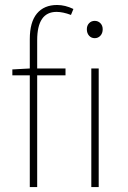

<svg xmlns="http://www.w3.org/2000/svg" viewBox="-20 -754 514 774"><path d="M100.1 0V-450.2H29.8V-474.1L100.1 -478V-596.2Q100.1 -665 128.9 -699.5Q157.7 -733.9 210 -733.9Q242.7 -733.9 275.9 -717.8L266.1 -693.8Q233.4 -706.1 208 -706.1Q129.9 -706.1 129.9 -591.8V-478H244.1V-450.2H129.9V0ZM348.1 0V-478H377.9V0ZM330.1 -636.2Q330.1 -650.9 339.1 -660.4Q348.1 -669.9 361.8 -669.9Q375.5 -669.9 384.8 -660.4Q394 -650.9 394 -636.2Q394 -620.1 384.8 -610.1Q375.5 -600.1 361.8 -600.1Q348.1 -600.1 339.1 -610.1Q330.1 -620.1 330.1 -636.2Z"/></svg>

Font: Source Sans 3 ExtraLight
Style: Regular
Weight: 200
Designer: Paul D. Hunt
Foundry: Adobe
Version: Version 3.052;hotconv 1.1.0;makeotfexe 2.6.0